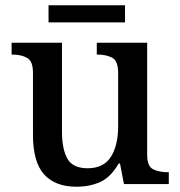

<svg xmlns="http://www.w3.org/2000/svg" viewBox="-20 -698 684 728"><path d="M270 10Q189 10 147 -37Q105 -84 105 -186V-422Q105 -466 83 -478.5Q61 -491 27 -491H24V-536H215V-198Q215 -133 235.5 -96.5Q256 -60 312 -60Q373 -60 400.5 -103.5Q428 -147 428 -219V-421Q428 -467 405.5 -479Q383 -491 351 -491H347V-536H538V-111Q538 -67 561 -56Q584 -45 616 -45H620V0H450L435 -78H430Q400 -26 360 -8Q320 10 270 10ZM164 -613V-678H454V-613Z"/></svg>

Font: Noto Serif Lao Medium
Style: Regular
Weight: 500
Designer: Monotype Design Team
Foundry: Monotype Imaging Inc.
Version: Version 2.003; ttfautohint (v1.8.4.7-5d5b)